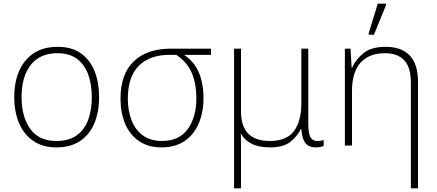

<svg xmlns="http://www.w3.org/2000/svg" viewBox="-20 -796 2389 1050"><path d="M522 -265Q522 -185 496.5 -123Q471 -61 419 -25.5Q367 10 289 10Q214 10 162.5 -25Q111 -60 84.5 -122Q58 -184 58 -265Q58 -392 120.5 -466Q183 -540 294 -540Q373 -540 423 -504Q473 -468 497.5 -406Q522 -344 522 -265ZM98 -265Q98 -158 145 -91.5Q192 -25 289 -25Q356 -25 399 -55.5Q442 -86 462 -140Q482 -194 482 -265Q482 -333 463 -387Q444 -441 402.5 -473Q361 -505 294 -505Q199 -505 148.5 -441.5Q98 -378 98 -265Z M863 10Q790 10 740 -24.5Q690 -59 664.5 -119Q639 -179 639 -256Q639 -391 711.5 -460.5Q784 -530 915 -530H1134V-496H987Q1045 -456 1069 -396Q1093 -336 1093 -261Q1093 -182 1066.5 -120.5Q1040 -59 989 -24.5Q938 10 863 10ZM865 -25Q960 -25 1007 -90.5Q1054 -156 1054 -260Q1054 -336 1029.5 -395.5Q1005 -455 944 -496H907Q798 -496 738.5 -435.5Q679 -375 679 -256Q679 -192 699 -139.5Q719 -87 760.5 -56Q802 -25 865 -25Z M1260 234V-530H1298V-186Q1298 -25 1456 -25Q1547 -25 1587.5 -79Q1628 -133 1628 -233V-530H1666V-119Q1666 -65 1678 -45Q1690 -25 1715 -25Q1734 -25 1750 -30V2Q1733 10 1708 10Q1669 10 1650.5 -13Q1632 -36 1628 -90H1625Q1604 -48 1566 -19Q1528 10 1455 10Q1395 10 1356 -10Q1317 -30 1299 -64H1297Q1297 -50 1297.5 -34.5Q1298 -19 1298 -1V234Z M2227 234V-345Q2227 -427 2191 -466Q2155 -505 2085 -505Q1999 -505 1952 -453.5Q1905 -402 1905 -297V0H1866V-530H1897L1903 -426H1906Q1925 -471 1968 -505.5Q2011 -540 2088 -540Q2175 -540 2220.5 -493Q2266 -446 2266 -347V234ZM1996 -606V-613L2046 -776H2091V-768L2025 -606Z"/></svg>

Font: Noto Sans ExtraLight
Style: Regular
Weight: 200
Designer: Monotype Design Team
Foundry: Monotype Imaging Inc.
Version: Version 2.007